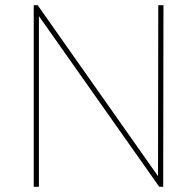

<svg xmlns="http://www.w3.org/2000/svg" viewBox="-20 -730 715 740"><path d="M130 -20V-668L591 -14L594 -10H609V-20L610 -700V-710H590V-700L589 -51L128 -706L125 -710H110V-700V-20V-10H130Z"/></svg>

Font: Nordica Plus
Style: NordicaClassicUltraLight
Weight: 300
Version: Version 1